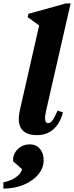

<svg xmlns="http://www.w3.org/2000/svg" viewBox="-72 -785 438 1137"><path d="M146.8 15.2Q80 15.2 54.5 -22.6Q29 -60.4 46.4 -135.6L174 -696.4L194.8 -609.2L91.6 -683.4L96.4 -703.2L319.6 -765H346.2L201 -129.4Q192.8 -91.8 195.7 -73.9Q198.6 -56 212.2 -56Q226.6 -56 239 -72.4Q251.4 -88.8 269 -130.2L300.8 -119.2Q283.4 -54 244.3 -19.4Q205.2 15.2 146.8 15.2ZM-52 332V294.6Q-9.2 286.4 21.6 265Q52.4 243.6 58.6 217L5.4 169.6V163.8Q5.4 124.4 34.4 97.1Q63.4 69.8 105.6 69.8Q141.4 69.8 164 95.7Q186.6 121.6 186.6 163.8Q186.6 209.8 155 248Q123.4 286.2 69.2 308.8Q15 331.4 -52 332Z"/></svg>

Font: Platypi Light
Style: Italic
Weight: 300
Italic angle: -13°
Designer: David Sargent
Foundry: Bolt Cutter Type
Version: Version 1.200